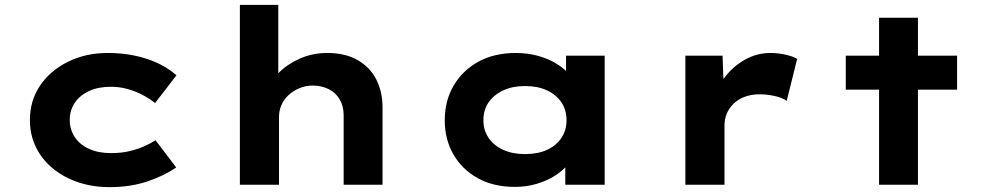

<svg xmlns="http://www.w3.org/2000/svg" viewBox="-20 -760 4070 790"><path d="M431 10Q337 10 262 -26Q187 -62 145 -124.5Q103 -187 103 -266Q103 -346 145 -408Q187 -470 260 -506Q333 -542 423 -542Q510 -542 583.5 -518Q657 -494 706 -450L618 -336Q596 -354 566.5 -369.5Q537 -385 504 -394Q471 -403 437 -403Q384 -403 346.5 -385.5Q309 -368 288 -337.5Q267 -307 267 -266Q267 -227 288 -195.5Q309 -164 347.5 -147Q386 -130 436 -130Q479 -130 512.5 -138Q546 -146 572 -157.5Q598 -169 620 -183L705 -71Q654 -36 585 -13Q516 10 431 10Z M967 0V-740H1125V-394L1080 -380Q1091 -424 1126.5 -460Q1162 -496 1214 -519Q1266 -542 1327 -542Q1401 -542 1452 -512.5Q1503 -483 1528.5 -432.5Q1554 -382 1554 -319V0H1394V-285Q1394 -323 1378 -350.5Q1362 -378 1334 -392.5Q1306 -407 1269 -408Q1237 -408 1211.5 -397Q1186 -386 1167 -368.5Q1148 -351 1138 -328Q1128 -305 1128 -279V0H1048Q1011 0 990.5 0Q970 0 967 0Z M2099 9Q2011 9 1946.5 -26.5Q1882 -62 1846 -124Q1810 -186 1810 -265Q1810 -346 1847 -408.5Q1884 -471 1949 -506.5Q2014 -542 2102 -542Q2152 -542 2194.5 -530Q2237 -518 2269.5 -498Q2302 -478 2322 -454.5Q2342 -431 2347 -408L2309 -405V-531H2468V0H2306V-142L2339 -133Q2336 -107 2315.5 -82Q2295 -57 2262.5 -36.5Q2230 -16 2188 -3.5Q2146 9 2099 9ZM2140 -126Q2193 -126 2231 -143.5Q2269 -161 2290 -192.5Q2311 -224 2311 -265Q2311 -308 2290 -339Q2269 -370 2231 -388Q2193 -406 2140 -406Q2089 -406 2050.5 -388Q2012 -370 1990.5 -339Q1969 -308 1969 -265Q1969 -224 1990.5 -192.5Q2012 -161 2050.5 -143.5Q2089 -126 2140 -126Z M2800 0V-531H2953L2960 -339L2914 -348Q2930 -402 2965 -446Q3000 -490 3048 -516Q3096 -542 3149 -542Q3180 -542 3210 -535.5Q3240 -529 3260 -518L3217 -345Q3199 -358 3167.5 -365Q3136 -372 3105 -372Q3071 -372 3043.5 -361.5Q3016 -351 2997.5 -332.5Q2979 -314 2970 -291.5Q2961 -269 2961 -244V0Z M3597 0V-687H3757V0ZM3460 -391V-531H3918V-391Z"/></svg>

Font: Lexend Peta
Style: Bold
Weight: 700
Designer: Bonnie Shaver-Troup, Thomas Jockin
Foundry: Lexend
Version: Version 1.007